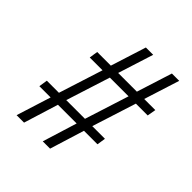

<svg xmlns="http://www.w3.org/2000/svg" viewBox="-190 -833 965 965"><g transform="rotate(45 292.5 -350.0)"><path d="M133 -465 140 -511H237L297 -700H349L289 -511H422L482 -700H534L474 -511H553L545 -465H461L386 -230H476L469 -184H373L316 0H264L321 -184H188L131 0H78L136 -184H56L63 -230H149L224 -465ZM276 -465 201 -230H334L409 -465Z"/></g></svg>

Font: Georama ExtraCondensed Thin Light
Style: Italic
Weight: 300
Italic angle: -9°
Version: Version 1.001